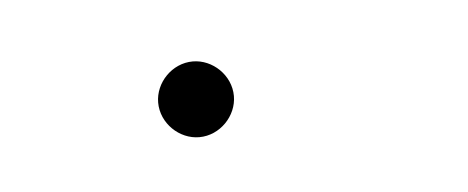

<svg xmlns="http://www.w3.org/2000/svg" viewBox="-23 -318 246 101"><g transform="rotate(-5 100.0 -268.0)"><path d="M60 -267.5C60 -256.5 69.5 -247.5 80 -247.5C91 -247.5 100 -257 100 -267.5C100 -278.5 90.5 -287.5 80 -287.5C69 -287.5 60 -278 60 -267.5Z"/></g></svg>

Font: ZnikomitSC
Style: Regular
Weight: 100
Designer: gluk
Foundry: gluk
Version: Version 0.55